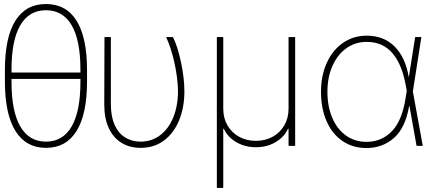

<svg xmlns="http://www.w3.org/2000/svg" viewBox="-20 -711 2130 936"><path d="M204.1 9.8Q106.9 9.8 55.4 -72.3Q3.9 -154.3 3.9 -314.5V-368.2Q3.9 -528.3 54.9 -609.9Q106 -691.4 204.1 -691.4Q302.2 -691.4 353.3 -609.9Q404.3 -528.3 404.3 -368.2V-314.5Q404.3 -153.8 353 -72Q301.8 9.8 204.1 9.8ZM204.1 -661.1Q121.6 -661.1 78.9 -587.9Q36.1 -514.6 36.1 -371.1V-357.4H372.1V-371.1Q372.1 -514.6 329.3 -587.9Q286.6 -661.1 204.1 -661.1ZM204.1 -20.5Q286.1 -20.5 329.1 -94.2Q372.1 -168 372.1 -311.5V-326.2H36.1V-311.5Q36.1 -168 79.1 -94.2Q122.1 -20.5 204.1 -20.5Z M520.5 -530.3V-200.2Q521 -141.6 539.1 -101.6Q557.1 -61.5 589.4 -41.3Q621.6 -21 664.1 -20.5Q719.7 -20.5 761.2 -52.2Q802.7 -84 825.2 -140.1Q847.7 -196.3 847.7 -267.6Q846.7 -330.1 830.8 -403.1Q814.9 -476.1 790 -530.3H823.2Q846.2 -484.4 862.5 -407Q878.9 -329.6 878.9 -265.6Q878.9 -187.5 853.3 -124.8Q827.6 -62 779.5 -26.1Q731.4 9.8 666 9.8Q612.8 9.8 572.8 -14.4Q532.7 -38.6 510.5 -86.2Q488.3 -133.8 488.3 -201.2L489.3 -530.3Z M1037.1 -530.3H1068.4V-180.7Q1068.4 -135.3 1088.9 -99.9Q1109.4 -64.5 1145.5 -44.4Q1181.6 -24.4 1227.5 -24.4Q1273.4 -24.4 1309.6 -44.4Q1345.7 -64.5 1366.2 -100.1Q1386.7 -135.7 1386.7 -180.7V-530.3H1418.9V0H1386.7V-83H1383.8Q1364.7 -42 1322.8 -17.6Q1280.8 6.8 1227.5 6.8Q1174.8 6.8 1132.6 -17.6Q1090.3 -42 1071.3 -83H1068.4V205.1H1037.1Z M1544.9 -263.7Q1544.9 -342.8 1573.2 -405Q1601.6 -467.3 1652.3 -502.2Q1703.1 -537.1 1767.6 -537.1Q1850.6 -537.1 1903.6 -484.4Q1956.5 -431.6 1972.7 -335H1973.1L2003.9 -530.3H2034.2L1992.7 -265.1L2041 0H2010.7L1976.1 -194.3H1974.6Q1956.1 -86.4 1899.9 -37.8Q1843.8 10.7 1766.6 10.7Q1699.7 10.7 1649.4 -23.7Q1599.1 -58.1 1572 -120.4Q1544.9 -182.6 1544.9 -263.7ZM1766.6 -19.5Q1840.8 -19.5 1891.1 -72Q1941.4 -124.5 1958 -237.3L1962.9 -268.1L1959 -290Q1940.9 -395.5 1893.6 -451.2Q1846.2 -506.8 1767.6 -506.8Q1711.9 -506.8 1668.5 -475.8Q1625 -444.8 1600.6 -389.4Q1576.2 -334 1576.2 -263.7Q1576.2 -191.9 1599.9 -136.5Q1623.5 -81.1 1666.7 -50.3Q1710 -19.5 1766.6 -19.5Z"/></svg>

Font: Pretendard GOV Thin
Style: Regular
Weight: 100
Designer: Base glyphs from Inter by Rasmus Andersson; Hangeul glyphs from Noto Sans CJK(Source Han Sans) by Jang Soo-young and Kan
Foundry: Kil Hyung-jin
Version: Version 1.309